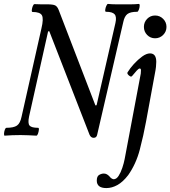

<svg xmlns="http://www.w3.org/2000/svg" viewBox="-29 -688 868 978"><path d="M448 14Q434 14 427 -2L222 -529L216 -528L119 -94Q112 -60 121.5 -48.5Q131 -37 165 -37Q170 -37 169 -27Q168 -17 164.5 -7Q161 3 156 3Q137 2 116.5 1Q96 0 76 0Q34 0 -5 3Q-9 3 -8.5 -7Q-8 -17 -4.5 -27Q-1 -37 4 -37Q41 -37 57.5 -48.5Q74 -60 81 -94L182 -543Q194 -593 184.5 -610Q175 -627 137 -627Q132 -627 133 -637Q134 -647 138 -657Q142 -667 147 -667Q163 -666 178.5 -666Q194 -666 210 -666Q241 -666 252 -660.5Q263 -655 270 -637L457 -151L463 -152L559 -571Q566 -602 555 -615Q544 -628 511 -628Q506 -628 507 -638Q508 -648 512.5 -658Q517 -668 521 -668Q541 -666 560.5 -666Q580 -666 600 -666Q620 -666 639.5 -666Q659 -666 678 -668Q683 -668 682.5 -658Q682 -648 678 -638Q674 -628 670 -628Q635 -628 620 -616.5Q605 -605 599 -576L466 -2Q463 14 448 14ZM761 -493Q737 -493 720.5 -510Q704 -527 704 -551Q704 -575 720.5 -592Q737 -609 761 -609Q785 -609 802 -592Q819 -575 819 -551Q819 -527 802 -510Q785 -493 761 -493ZM513 270Q464 270 464 232Q464 210 476 203Q488 196 500 196Q515 196 528 210Q535 219 541 222Q547 225 550 225Q564 225 575 208Q586 191 594 167Q602 143 606 122L688 -313Q689 -323 689 -330Q689 -339 683 -339Q677 -339 668 -329Q659 -319 644 -301Q640 -296 633.5 -299.5Q627 -303 622.5 -309Q618 -315 621 -320Q633 -340 653 -362Q673 -384 695 -400Q717 -416 735 -416Q767 -416 767 -373Q767 -362 765.5 -347.5Q764 -333 759 -308L715 -69Q702 2 683 74.5Q664 147 624 204Q597 239 569 254.5Q541 270 513 270Z"/></svg>

Font: Junicode Two Beta Condensed Medium
Style: Italic
Weight: 500
Width: 3
Italic angle: -9°
Version: Version 1.053; ttfautohint (v1.8.4)